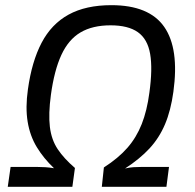

<svg xmlns="http://www.w3.org/2000/svg" viewBox="-20 -723 755 743"><path d="M411 -703Q557 -703 615.5 -619Q674 -535 651 -368Q641 -295 618.5 -242Q596 -189 558.5 -148.5Q521 -108 464 -71Q481 -75 496.5 -76Q512 -77 528 -77H634L624 0H374L382 -75Q438 -111 473 -151Q508 -191 528.5 -243Q549 -295 558 -364Q571 -457 561 -514.5Q551 -572 513.5 -598.5Q476 -625 408 -625Q338 -625 291.5 -597.5Q245 -570 217.5 -510.5Q190 -451 177 -356Q167 -282 173 -232Q179 -182 203.5 -145.5Q228 -109 270 -73L260 0H10L21 -77H123Q139 -77 155 -76Q171 -75 189 -72Q149 -110 122.5 -153.5Q96 -197 87 -252Q78 -307 88 -377Q103 -485 141 -557.5Q179 -630 245.5 -666.5Q312 -703 411 -703Z"/></svg>

Font: Exo 2
Style: Italic
Weight: 400
Italic angle: -8°
Designer: Natanael Gama
Foundry: Natanael Gama
Version: Version 2.010